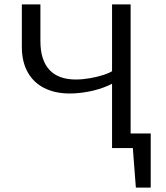

<svg xmlns="http://www.w3.org/2000/svg" viewBox="-20 -678 762 879"><path d="M544 0V-67H670L629 0ZM602 181 583 -67H670V181ZM493 0V-658H578V0ZM299 -250Q232 -250 182.5 -275Q133 -300 106.5 -348Q80 -396 80 -463V-658H165V-490Q165 -403 206 -358.5Q247 -314 327 -314Q358 -314 392.5 -320Q427 -326 457 -336Q487 -346 503 -359L543 -328Q516 -304 475 -286Q434 -268 387.5 -259Q341 -250 299 -250Z"/></svg>

Font: Ysabeau Office Medium
Style: Regular
Weight: 500
Designer: Christian Thalmann (Catharsis Fonts)
Version: Version 2.001;gftools[0.9.30]; featfreeze: tnum,lnum,ss02